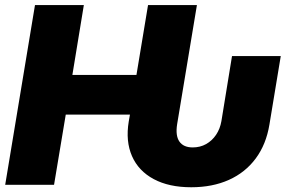

<svg xmlns="http://www.w3.org/2000/svg" viewBox="-20 -748 1164 777"><path d="M753.9 9.8Q663.6 9.8 602.1 -23.2Q540.5 -56.2 514.2 -116.2Q487.8 -176.3 501 -256.3L505.9 -284.2H246.1L198.7 0H1L121.6 -727.5H319.3L272.9 -444.8H532.2L579.1 -727.5H776.9L696.8 -245.1Q689.5 -198.7 706.1 -175Q722.7 -151.4 759.8 -151.4Q790 -151.4 814.2 -165Q838.4 -178.7 854.5 -202.6Q870.6 -226.6 876 -257.8L918.9 -521H1116.2L1070.3 -243.7Q1057.1 -163.6 1014.9 -106.7Q972.7 -49.8 906.2 -20Q839.8 9.8 753.9 9.8Z"/></svg>

Font: Inter 16pt Black
Style: Italic
Weight: 900
Italic angle: -9.3988°
Version: Version 4.001;git-66647c0bb